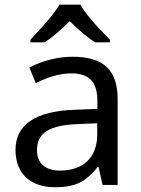

<svg xmlns="http://www.w3.org/2000/svg" viewBox="-20 -786 601 816"><path d="M109.4 -606H169.4C198.2 -624 233.9 -654.3 276.4 -695.8C319.8 -653.3 356 -623 385.3 -606H447.3V-617.2C380.9 -683.6 339.4 -733.4 322.3 -766.1H232.4C224.6 -752 212.4 -734.9 195.8 -713.9C178.7 -692.9 149.9 -660.6 109.4 -617.2ZM480 0V-365.2C480 -490.2 417.5 -544.9 288.1 -544.9C225.6 -544.9 159.2 -527.8 105 -499L131.8 -433.1C176.3 -454.1 226.6 -474.1 283.2 -474.1C360.8 -474.1 394 -436.5 394 -355V-323.2L303.2 -319.8C131.8 -314.5 45.9 -257.8 45.9 -148.9C45.9 -47.9 109.4 9.8 214.8 9.8C255.4 9.8 288.6 3.9 315.4 -8.3C341.8 -20 368.2 -42.5 395 -76.2H398.9L416 0ZM234.9 -61C172.9 -61 137.2 -91.8 137.2 -147.9C137.2 -222.2 190.9 -254.4 314 -258.8L393.1 -262.2V-213.9C393.1 -116.2 333 -61 234.9 -61Z"/></svg>

Font: Noto Reveo Sans
Style: Regular
Weight: 400
Designer: Monotype Design team
Foundry: Monotype Imaging Inc.
Version: Version 1.04